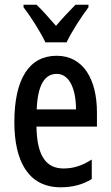

<svg xmlns="http://www.w3.org/2000/svg" viewBox="-20 -786 470 816"><path d="M173 -606H263C284 -651 326 -715 356 -755V-766H301C270 -734 251 -715 218 -676C189 -709 159 -744 135 -766H80V-755C114 -711 153 -648 173 -606ZM221 -549C103 -549 41 -449 41 -267C41 -106 97 10 238 10C287 10 331 -1 370 -25V-108C328 -81 291 -70 250 -70C173 -70 137 -128 135 -248H392V-309C392 -447 335 -549 221 -549ZM221 -472C276 -472 303 -406 303 -321H136C140 -425 170 -472 221 -472Z"/></svg>

Font: Noto Sans Khmer ExtraCondensed Medium
Style: Regular
Weight: 500
Width: 2
Designer: Danh Hong and the Monotype Design Team
Foundry: Monotype Imaging Inc.
Version: Version 2.004